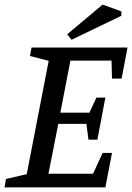

<svg xmlns="http://www.w3.org/2000/svg" viewBox="-30 -820 578 840"><path d="M-10 0 -4 -37 87 -58 183 -554 101 -575 108 -612H528L502 -476H460L458 -555H278L234 -327H361L392 -393H431L396 -209H357L348 -278H225L182 -60H377L419 -151H460L431 0ZM283 -646 264 -670 419 -800 501 -770V-751Z"/></svg>

Font: Manuale Medium
Style: Italic
Weight: 500
Italic angle: -11°
Version: Version 1.002